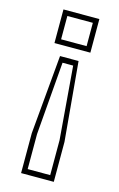

<svg xmlns="http://www.w3.org/2000/svg" viewBox="-112 -748 503 811"><g transform="rotate(15 139.5 -343.0)"><path d="M61 -700H218V-553H61ZM84 -677.5V-575.5H195.5V-677.5ZM98 -506H179L210 -160.5V14H67V-160.5ZM115.5 -481.5 89.5 -162.5V-9.5H188V-162.5L162 -481.5Z"/></g></svg>

Font: Tourney Condensed ExtraLight
Style: Regular
Weight: 200
Width: 3
Designer: Tyler Finck
Foundry: Etcetera Type Co
Version: Version 1.010; ttfautohint (v1.8.3)